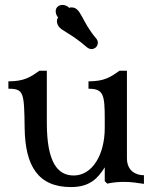

<svg xmlns="http://www.w3.org/2000/svg" viewBox="-20 -745 628 779"><path d="M405 -226C405 -116 354 -33 279 -33C215 -33 170 -84 170 -247V-458H140C104 -433 80 -415 14 -415V-385C77 -385 78 -370 80 -226C82 -71 135 14 268 14C345 14 377 -22 405 -66V-10L415 0C439 -5 459 -7 483 -7C517 -7 533 -3 564 1V-34C532 -34 495 -51 495 -103V-458H465C429 -433 405 -415 339 -415V-385C400 -385 405 -361 405 -261ZM261 -713C254 -721 243 -725 233 -725C220 -725 206 -716 206 -700C206 -691 209 -681 216 -674C212 -669 211 -664 211 -659C211 -651 214 -644 218 -638C231 -619 266 -611 333 -553C339 -548 346 -546 352 -546C359 -546 364 -549 368 -552C373 -556 377 -564 377 -572C377 -577 375 -583 371 -588C309 -660 310 -715 270 -715C267 -715 264 -715 261 -713Z"/></svg>

Font: Milonga
Style: Regular
Weight: 400
Designer: Pablo Impallari, Brenda Gallo, Rodrigo Fuenzalida
Foundry: Pablo Impallari, Brenda Gallo, Rodrigo Fuenzalida
Version: Version 1.000